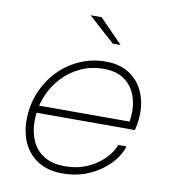

<svg xmlns="http://www.w3.org/2000/svg" viewBox="-83 -811 806 892"><g transform="rotate(10 320.0 -365.0)"><path d="M87 -248 94.5 -282.5H544L534 -272Q537 -282.5 538.8 -300.2Q540.5 -318 540.5 -332Q540.5 -378.5 522.8 -417.5Q505 -456.5 468.8 -479.8Q432.5 -503 377 -503Q318 -503 268 -480Q218 -457 180.5 -416Q143 -375 122.2 -322Q101.5 -269 101.5 -209.5Q101.5 -156.5 120.2 -115Q139 -73.5 177.8 -49.8Q216.5 -26 275.5 -26Q325.5 -26 364.8 -40.2Q404 -54.5 432.8 -76.5Q461.5 -98.5 479.5 -122.5Q497.5 -146.5 503.5 -166.5H542.5Q535.5 -139.5 513.8 -109Q492 -78.5 457 -51.8Q422 -25 375.2 -8Q328.5 9 271 9Q204.5 9 158.2 -18.8Q112 -46.5 88 -95.2Q64 -144 64 -207Q64 -275 88.5 -335.2Q113 -395.5 156.2 -441Q199.5 -486.5 257 -512.2Q314.5 -538 380.5 -538Q445 -538 489 -510.2Q533 -482.5 555.8 -435.5Q578.5 -388.5 578.5 -330Q578.5 -310.5 575.5 -288.5Q572.5 -266.5 567.5 -248ZM434 -625.5H397L272.5 -737.5H324.5Z"/></g></svg>

Font: Epilogue ExtraLight
Style: Italic
Weight: 250
Italic angle: -12°
Designer: Tyler Finck
Foundry: Etcetera Type Co
Version: Version 2.112